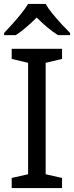

<svg xmlns="http://www.w3.org/2000/svg" viewBox="-20 -964 379 984"><path d="M298 0H40V-52L124 -71V-642L40 -662V-714H298V-662L214 -642V-71L298 -52ZM214 -944Q226 -922 248.5 -894.5Q271 -867 295.5 -840.5Q320 -814 339 -795V-784H277Q251 -800 223 -823.5Q195 -847 168 -874Q141 -847 114 -824Q87 -801 61 -784H1V-795Q20 -815 43.5 -841Q67 -867 89 -894.5Q111 -922 124 -944Z"/></svg>

Font: Noto Sans Old Turkic
Style: Regular
Weight: 400
Designer: Monotype Design Team
Foundry: Monotype Imaging Inc.
Version: Version 2.003; ttfautohint (v1.8.4.7-5d5b)